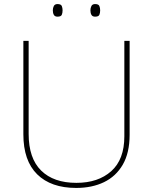

<svg xmlns="http://www.w3.org/2000/svg" viewBox="-20 -915 752 945"><path d="M618 -252Q618 -163 584.5 -105Q551 -47 492 -18.5Q433 10 355 10Q231 10 163 -57Q95 -124 95 -254V-714H121V-256Q121 -136 182.5 -75.5Q244 -15 356 -15Q463 -15 527.5 -72.5Q592 -130 592 -244V-714H618ZM240 -864Q240 -876 245 -885.5Q250 -895 263 -895Q280 -895 284 -885.5Q288 -876 288 -864Q288 -851 284 -842Q280 -833 263 -833Q250 -833 245 -842Q240 -851 240 -864ZM425 -864Q425 -876 430 -885.5Q435 -895 448 -895Q465 -895 469 -885.5Q473 -876 473 -864Q473 -851 469 -842Q465 -833 448 -833Q435 -833 430 -842Q425 -851 425 -864Z"/></svg>

Font: Noto Sans Oriya Thin
Style: Regular
Weight: 100
Designer: Amélie Bonet and Sol Matas
Foundry: Google LLC
Version: Version 2.006; ttfautohint (v1.8.4.7-5d5b)